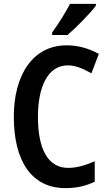

<svg xmlns="http://www.w3.org/2000/svg" viewBox="-20 -957 557 987"><path d="M473 -928V-937H340C317 -893 283 -838 248 -790V-777H327C373 -816 445 -890 473 -928ZM329 -621C369 -621 410 -603 450 -580L488 -680C437 -708 382 -724 323 -724C146 -724 51 -568 51 -357C51 -127 144 10 316 10C375 10 421 -1 467 -23V-128C418 -107 376 -94 330 -94C227 -94 175 -190 175 -356C175 -508 224 -621 329 -621Z"/></svg>

Font: Noto Sans Gujarati UI Condensed SemiBold
Style: Regular
Weight: 600
Width: 3
Designer: Jelle Bosma - Monotype Design Team, Universal Thirst
Foundry: Monotype Imaging Inc.
Version: Version 2.106